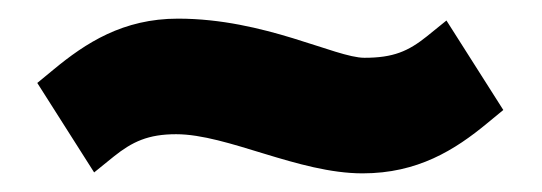

<svg xmlns="http://www.w3.org/2000/svg" viewBox="-20 -412 581 206"><path d="M20 -323 81 -227 102 -244C122 -260 139 -268 169 -268C224 -268 300 -226 369 -226C428 -226 468 -251 503 -280L520 -294L459 -390L438 -373C418 -357 402 -350 371 -350C340 -350 264 -392 171 -392C112 -392 72 -366 37 -337Z"/></svg>

Font: Charger Sport
Style: Ult
Weight: 1000
Designer: Jasper
Foundry: Cannot Into Space Fonts
Version: Version 1.1